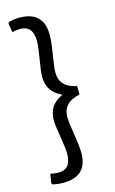

<svg xmlns="http://www.w3.org/2000/svg" viewBox="-121 -703 531 884"><g transform="rotate(-15 144.0 -261.5)"><path d="M67 132Q40 132 16 126L12 119L19 76Q42 81 56 81Q118 81 118 7Q118 -18 108 -76Q98 -134 98 -156Q98 -230 164 -259V-263Q98 -292 98 -365Q98 -388 108 -446Q118 -504 118 -530Q118 -604 56 -604Q42 -604 19 -599L12 -641L16 -648Q38 -655 67 -655Q182 -655 182 -542Q182 -511 172 -450Q162 -389 162 -369Q162 -297 243 -282V-241Q162 -226 162 -154Q162 -134 172 -72.5Q182 -11 182 20Q182 132 67 132Z"/></g></svg>

Font: Alegreya Sans SC
Style: Regular
Weight: 400
Designer: Juan Pablo del Peral
Foundry: Huerta Tipografica
Version: Version 2.007